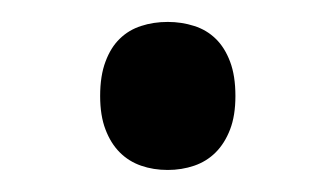

<svg xmlns="http://www.w3.org/2000/svg" viewBox="-20 -441 308 176"><path d="M71.8 -353Q71.8 -371.6 76.7 -384.5Q81.5 -397.5 89.8 -405.5Q98.1 -413.6 109.4 -417.2Q120.6 -420.9 133.8 -420.9Q146.5 -420.9 158 -417.2Q169.4 -413.6 177.7 -405.5Q186 -397.5 190.9 -384.5Q195.8 -371.6 195.8 -353Q195.8 -335 190.9 -322.3Q186 -309.6 177.7 -301.3Q169.4 -293 158 -289.1Q146.5 -285.2 133.8 -285.2Q120.6 -285.2 109.4 -289.1Q98.1 -293 89.8 -301.3Q81.5 -309.6 76.7 -322.3Q71.8 -335 71.8 -353Z"/></svg>

Font: Noto Serif
Style: Regular
Weight: 400
Designer: Monotype Design team
Foundry: Monotype Imaging Inc.
Version: Version 1.02